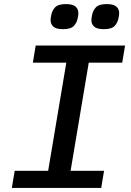

<svg xmlns="http://www.w3.org/2000/svg" viewBox="-20 -921 640 941"><path d="M38 0 52 -84H216L305 -614H141L155 -698H593L579 -614H415L326 -84H490L476 0ZM289 -778Q255 -778 241.5 -790.5Q228 -803 228 -821Q228 -826 228.5 -831.5Q229 -837 231 -846Q235 -869 250 -885Q265 -901 303 -901Q337 -901 350.5 -888.5Q364 -876 364 -858Q364 -853 363.5 -847.5Q363 -842 361 -833Q357 -810 342 -794Q327 -778 289 -778ZM489 -778Q455 -778 441.5 -790.5Q428 -803 428 -821Q428 -826 428.5 -831.5Q429 -837 431 -846Q435 -869 450 -885Q465 -901 503 -901Q537 -901 550.5 -888.5Q564 -876 564 -858Q564 -853 563.5 -847.5Q563 -842 561 -833Q557 -810 542 -794Q527 -778 489 -778Z"/></svg>

Font: IBM Plex Mono Medm
Style: Italic
Weight: 500
Italic angle: -9°
Monospace: yes
Designer: Mike Abbink, Paul van der Laan, Pieter van Rosmalen
Foundry: Bold Monday
Version: Version 2.3